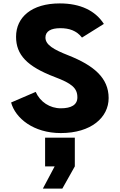

<svg xmlns="http://www.w3.org/2000/svg" viewBox="-20 -766 700 1124"><path d="M336 13C513 13 616 -78 616 -192C616 -310 529 -383 380 -442C296 -475 246 -503 246 -546C246 -583 278 -601 333 -601C385 -601 428 -587 460 -546L588 -626C538 -704 450 -746 330 -746C165 -746 74 -665 74 -551C74 -445 138 -377 301 -315C399 -278 433 -251 433 -196C433 -152 397 -132 336 -132C272 -132 215 -169 189 -228L45 -166C70 -74 176 13 336 13ZM231 338H345L418 208V40H244V208H300Z"/></svg>

Font: Kreadon Extra Bold
Style: Regular
Weight: 800
Designer: kohakuno
Foundry: StudioGnu
Version: Version 1.000;Glyphs 3.1.2 (3151)